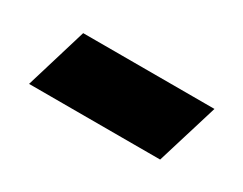

<svg xmlns="http://www.w3.org/2000/svg" viewBox="-35 -467 520 411"><g transform="rotate(30 225.0 -261.0)"><path d="M86.5 -337H411L364.5 -185H40.5Z"/></g></svg>

Font: Newsreader 6pt ExtraBold
Style: Italic
Weight: 800
Italic angle: -17°
Designer: Hugues Gentile
Foundry: Production Type
Version: Version 1.003; ttfautohint (v1.8.3)